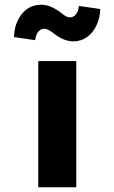

<svg xmlns="http://www.w3.org/2000/svg" viewBox="-20 -788 481 808"><path d="M141 0V-531H301V0ZM289 -614Q272 -614 254 -620Q236 -626 213 -642Q196 -656 185 -661.5Q174 -667 167 -667Q153 -667 142 -655.5Q131 -644 128 -619L39 -632Q40 -688 71 -728Q102 -768 154 -768Q171 -768 188 -762Q205 -756 228 -741Q241 -730 252.5 -722.5Q264 -715 275 -715Q289 -715 299.5 -727.5Q310 -740 312 -763L402 -750Q401 -715 387 -683.5Q373 -652 347.5 -633Q322 -614 289 -614Z"/></svg>

Font: Lexend Giga
Style: Bold
Weight: 700
Version: Version 1.007